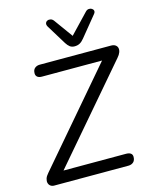

<svg xmlns="http://www.w3.org/2000/svg" viewBox="-136 -1034 894 1123"><g transform="rotate(-15 311.0 -472.5)"><path d="M499.5 0H50.4Q36.9 0 27.9 -6.8Q18.9 -13.6 15.9 -25Q13 -36.4 17.3 -50.7Q21.7 -65 35.3 -80.1L536.4 -665.5L537.3 -634.1H145.7Q127.8 -634.1 118.3 -641.8Q108.8 -649.6 108.8 -663.2Q108.8 -684.7 121 -694.8Q133.2 -705 151.1 -705H582.4Q598.9 -705 608.8 -698.2Q618.8 -691.4 621.5 -680Q624.2 -668.6 619 -654.5Q613.9 -640.5 600.8 -625.9L98.7 -40L97.3 -70.9H503.9Q521.9 -70.9 531.8 -63.9Q541.8 -56.9 541.8 -42.8Q541.8 -21.3 529.9 -10.7Q517.9 0 499.5 0ZM376.7 -755.7Q359.6 -755.7 348.1 -764.5Q336.7 -773.3 326.9 -788.9L253.7 -908.3Q246.8 -920.5 249.5 -929.5Q252.2 -938.5 261 -942.6Q269.8 -946.8 280.8 -944.3Q291.7 -941.9 300 -930.1L381 -818L492.4 -935Q501.2 -944.3 511.7 -945.3Q522.2 -946.3 530.5 -941.2Q538.8 -936.1 540.7 -927.5Q542.7 -919 534.3 -908.7L434.9 -787Q422.1 -770.9 408.5 -763.3Q394.8 -755.7 376.7 -755.7Z"/></g></svg>

Font: Nunito Variable Extra Light
Style: Italic
Weight: 200
Italic angle: -9°
Designer: Vernon Adams
Foundry: Vernon Adams
Version: Version 3.602